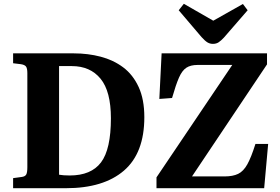

<svg xmlns="http://www.w3.org/2000/svg" viewBox="-20 -991 1476 1011"><path d="M49 0V-53L93 -59Q111 -61 117.5 -71Q124 -81 124 -111V-606Q124 -631 117 -640.5Q110 -650 90 -653L49 -658V-710H369Q443 -710 510 -692.5Q577 -675 628.5 -636.5Q680 -598 710 -533Q740 -468 740 -374Q740 -185 632.5 -92.5Q525 0 327 0ZM347 -67Q460 -67 512 -136Q564 -205 564 -368Q564 -510 509.5 -576.5Q455 -643 358 -643H291V-71Q313 -67 347 -67ZM804 0V-57L1203 -649H1020Q984 -649 961.5 -634.5Q939 -620 922.5 -582.5Q906 -545 886 -475L819 -470L831 -710H1386V-652L991 -62H1162Q1206 -62 1234 -75.5Q1262 -89 1282.5 -126Q1303 -163 1325 -233H1392L1371 0ZM1101 -760Q1085 -760 1072 -768Q1059 -776 1041 -796L921 -937L948 -971L1103 -882L1259 -970L1284 -937L1159 -793Q1144 -777 1131.5 -768.5Q1119 -760 1101 -760Z"/></svg>

Font: Literata 36pt
Style: Bold
Weight: 700
Designer: Latin by Veronika Burian and Jose Scaglione. Greek by Irene Vlachou. Cyrillic by Vera Evstafieva.
Foundry: TypeTogether
Version: Version 3.002